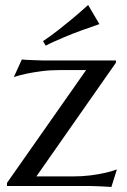

<svg xmlns="http://www.w3.org/2000/svg" viewBox="-20 -741 506 765"><path d="M125 -38.1H270Q308.1 -38.1 340.3 -42.2Q372.6 -46.4 396 -51.8Q423.3 -57.6 445.8 -65.9L423.8 3.9Q418 3.4 403.6 2.7Q389.2 2 373.3 1.2Q357.4 0.5 343.3 0.2Q329.1 0 324.2 0H7.8V-12.2L323.2 -461.9H221.2Q180.7 -461.9 146.7 -457.5Q112.8 -453.1 87.9 -447.8Q58.6 -441.9 35.2 -434.1L66.9 -503.9Q72.8 -502.9 87.2 -502.4Q101.6 -502 117.7 -501.2Q133.8 -500.5 147.7 -500.2Q161.6 -500 167 -500H441.9V-491.2ZM376 -645Q339.8 -632.8 302.7 -619.1Q286.6 -613.3 269 -606.4Q251.5 -599.6 233.4 -591.8Q215.3 -584 197 -575.9Q178.7 -567.9 162.1 -559.1L151.4 -577.1Q183.1 -598.1 214.6 -623Q246.1 -647.9 272.5 -669.9Q302.7 -695.3 331.1 -721.2Z"/></svg>

Font: Marcellus
Style: Regular
Weight: 400
Designer: Astigmatic (AOETI)
Foundry: Astigmatic (AOETI)
Version: Version 1.000